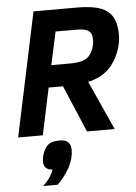

<svg xmlns="http://www.w3.org/2000/svg" viewBox="-62 -723 738 1044"><g transform="rotate(-5 307.0 -200.5)"><path d="M394 0 285.2 -255.9H207L152.8 0H18.1L161.1 -675.8H397Q454.1 -675.8 495.1 -667.5Q536.1 -659.2 562.3 -639.4Q588.4 -619.6 600.6 -587.4Q612.8 -555.2 612.8 -507.8Q612.8 -485.8 607.9 -461.4Q603 -437 593.5 -412.8Q584 -388.7 569.8 -366Q555.7 -343.3 537.1 -325.2Q512.7 -301.8 482.9 -287.8Q453.1 -273.9 423.8 -268.1L544.9 0ZM331.1 -376Q371.6 -376 396.7 -382.8Q421.9 -389.6 437 -404.8Q445.3 -413.1 451.4 -424.1Q457.5 -435.1 461.7 -447Q465.8 -459 468 -470.9Q470.2 -482.9 470.2 -493.2Q470.2 -510.7 465.8 -522.7Q461.4 -534.7 451.4 -542.2Q441.4 -549.8 425 -553Q408.7 -556.2 384.8 -556.2H271L231.9 -376ZM131.3 274.9Q158.2 248 170.7 228.3Q183.1 208.5 189 189.9Q141.1 187 141.1 143.1Q141.1 130.9 144 117.4Q147 104 152.1 91.6Q157.2 79.1 164.1 68.6Q170.9 58.1 179.2 51.8Q191.4 42 206.5 39.1Q221.7 36.1 241.2 36.1Q274.4 36.1 288.3 51Q302.2 65.9 302.2 92.8Q302.2 116.2 295.9 139.2Q289.6 162.1 278.3 184.1Q252.9 232.4 210 274.9Z"/></g></svg>

Font: Clear Sans
Style: Bold Italic
Weight: 700
Italic angle: -12°
Foundry: Intel Corporation
Version: Version 1.00